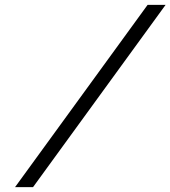

<svg xmlns="http://www.w3.org/2000/svg" viewBox="-20 -730 703 792"><path d="M42 42 588.9 -710H663.1L116.2 42Z"/></svg>

Font: Office Code Pro Italic
Style: Regular
Weight: 400
Italic angle: -9°
Designer: Nathan Rutzky & Paul D. Hunt
Foundry: Adobe Systems Incorporated
Version: Version 1.004;PS 001.004;hotconv 1.0.70;makeotf.lib2.5.58329